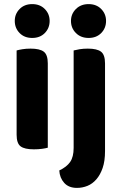

<svg xmlns="http://www.w3.org/2000/svg" viewBox="-20 -721 593 936"><path d="M213 -1Q203 2 185 4.5Q167 7 145 7Q100 7 80.5 -7.5Q61 -22 61 -64V-475Q71 -478 89 -481Q107 -484 129 -484Q174 -484 193.5 -469Q213 -454 213 -412ZM52 -619Q52 -653 75.5 -677Q99 -701 137 -701Q175 -701 198.5 -677Q222 -653 222 -619Q222 -584 198.5 -560Q175 -536 137 -536Q99 -536 75.5 -560Q52 -584 52 -619ZM492 16Q492 64 480.5 97.5Q469 131 450 153Q431 175 406.5 185Q382 195 355 195Q315 195 293 170.5Q271 146 269 110Q305 93 322 68.5Q339 44 339 0V-475Q350 -478 368 -481Q386 -484 408 -484Q453 -484 472.5 -469Q492 -454 492 -412ZM326 -619Q326 -653 350 -677Q374 -701 412 -701Q450 -701 473.5 -677Q497 -653 497 -619Q497 -584 473.5 -560Q450 -536 412 -536Q374 -536 350 -560Q326 -584 326 -619Z"/></svg>

Font: Baloo Bhai 2
Style: Bold
Weight: 700
Designer: Supriya Tembe, Noopur Datye and Ek Type
Foundry: Ek Type
Version: Version 1.640;PS 1.000;hotconv 16.6.51;makeotf.lib2.5.65220;